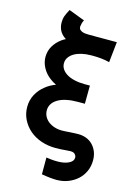

<svg xmlns="http://www.w3.org/2000/svg" viewBox="-149 -911 828 1182"><g transform="rotate(15 265.0 -319.5)"><path d="M335 196Q317 196 292.5 193.5Q268 191 239 186V79Q252 81 270.5 83Q289 85 310 85Q355 85 382.5 71Q410 57 410 36Q410 35 410 34Q410 33 410 32Q410 23 401.5 13Q393 3 372 3Q359 3 333.5 5.5Q308 8 278 8Q228 8 185 -7Q142 -22 111 -49Q80 -76 62 -112.5Q44 -149 44 -192Q44 -235 63.5 -271.5Q83 -308 117 -334Q144 -356 180 -369Q157 -380 138 -395Q108 -418 90.5 -450.5Q73 -483 73 -518Q73 -556 91.5 -587.5Q110 -619 142 -642Q153 -650 166 -656Q162 -659 159 -661Q114 -692 114 -750Q114 -772 121 -791Q128 -810 142 -835L244 -796Q238 -787 235 -774.5Q232 -762 231 -753Q231 -742 237.5 -735Q244 -728 253.5 -724.5Q263 -721 274.5 -720Q286 -719 296 -719H474L460 -588Q432 -595 405.5 -597.5Q379 -600 357 -600Q350 -600 343 -600Q310 -600 282.5 -593.5Q255 -587 235.5 -575.5Q216 -564 204.5 -547.5Q193 -531 193 -511Q193 -509 193 -508Q193 -490 203.5 -473.5Q214 -457 234 -444.5Q254 -432 284 -425Q314 -418 351 -418H383L382 -302H338Q298 -302 266.5 -295.5Q235 -289 212 -275.5Q189 -262 177.5 -243.5Q166 -225 166 -203Q166 -183 174.5 -165.5Q183 -148 199.5 -134.5Q216 -121 239 -113.5Q262 -106 288 -106Q298 -106 312.5 -107Q327 -108 342 -109Q357 -110 370.5 -110.5Q384 -111 392 -111Q420 -111 444 -101.5Q468 -92 485 -74Q502 -56 511.5 -32Q521 -8 521 22Q521 60 506.5 92Q492 124 466.5 147Q441 170 407 183Q373 196 335 196Z"/></g></svg>

Font: Rising Sun
Style: Bold
Weight: 700
Designer: Matt McInerney, Pablo Impallari, Rodrigo Fuenzalida (Raleway font), Stephen Hutchings (Greek), Cristiano Sobral (main ch
Foundry: The Rising Sun Project Authors
Version: Version 4.327; ttfautohint (v1.8.4.7-5d5b-dirty)